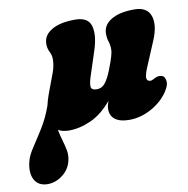

<svg xmlns="http://www.w3.org/2000/svg" viewBox="-167 -533 812 829"><g transform="rotate(-10 239.0 -118.5)"><path d="M80.5 -248Q91.5 -277.5 91.5 -306.5Q91.5 -324 83.2 -339.8Q75 -355.5 75 -375.5Q75 -413 112 -435.2Q149 -457.5 215 -457.5Q272.5 -457.5 284 -417Q295.5 -376.5 274 -311L238 -200.5Q230 -175.5 231.2 -160.2Q232.5 -145 257 -145Q279 -145 293.8 -164.2Q308.5 -183.5 322 -218Q335.5 -253 341.2 -272Q347 -291 347 -305.5Q347 -323 341.8 -338.8Q336.5 -354.5 336.5 -374.5Q336.5 -412 373 -434.2Q409.5 -456.5 474.5 -456.5Q531 -456.5 545.2 -415.2Q559.5 -374 532.5 -310L486 -199.5Q472 -166 474.5 -153.5Q477 -141 491 -141Q496.5 -141 501.2 -144Q506 -147 514 -150.5Q524 -155 533 -154.5Q542 -154 547.5 -150.5Q556 -145 558.5 -127.2Q561 -109.5 542.5 -82Q516 -42.5 469 -16.5Q422 9.5 371.5 9.5Q332 9.5 310.5 -6.2Q289 -22 289 -52Q289 -66.5 297 -87.5Q253.5 -35 204 -12.8Q154.5 9.5 107.5 9.5Q79 9.5 60 -1.5Q65.5 26.5 72.5 49.5Q79.5 72.5 83.2 94Q87 115.5 81 139.5Q72 175.5 41.5 198.5Q11 221.5 -23 221.5Q-64 221.5 -80.8 190.8Q-97.5 160 -85 111Q-79.5 87 -57.8 54.2Q-36 21.5 -10.2 -20Q15.5 -61.5 33.5 -112Q38.5 -135 48 -161Z"/></g></svg>

Font: Fraunces 144pt S100 Black
Style: Italic
Weight: 900
Italic angle: -16°
Version: Version 1.000; ttfautohint (v1.8.3)